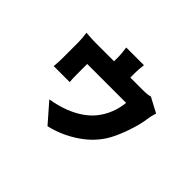

<svg xmlns="http://www.w3.org/2000/svg" viewBox="-147 -922 1295 1295"><g transform="rotate(45 500.0 -274.5)"><path d="M764.6 -534.2 871.1 -477.5Q858.4 -442.4 853.5 -400.4Q844.7 -343.8 819.8 -271.5Q794.9 -199.2 766.6 -147.5Q715.8 -55.7 620.6 9.3Q525.4 74.2 413.1 100.6L293.9 -36.1Q371.1 -48.8 431.6 -73.2Q543 -118.2 601.6 -193.4Q666 -277.3 676.8 -385.7H305.7V-282.2Q305.7 -242.2 308.6 -215.8H156.2Q160.2 -262.7 160.2 -291V-447.3Q160.2 -481.4 153.3 -531.2Q204.1 -526.4 255.9 -526.4H420.9V-569.3Q420.9 -598.6 413.1 -650.4H582Q576.2 -603.5 576.2 -569.3V-526.4H688.5Q744.1 -526.4 764.6 -534.2Z"/></g></svg>

Font: Gen Shin Gothic Monospace Heavy
Style: Bold
Weight: 800
Designer: [Source Han Sans]
Ryoko NISHIZUKA  (kana & ideographs); Paul D. Hunt (Latin, Greek & Cyrillic); Wenlong ZHANG  (bopomofo
Version: Version 1.002.20150607